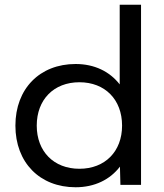

<svg xmlns="http://www.w3.org/2000/svg" viewBox="-20 -780 690 810"><path d="M488 0H575V-760H485V-424C443 -478 379 -510 299 -510C148 -510 45 -406 45 -250C45 -94 148 10 299 10C379 10 444 -22 486 -77ZM315 -68C207 -68 135 -141 135 -250C135 -360 207 -433 315 -433C423 -433 495 -360 495 -250C495 -141 423 -68 315 -68Z"/></svg>

Font: Gully
Style: Regular
Weight: 400
Designer: jaikishan Patel
Foundry: MagicType
Version: Version 1.000;Glyphs 3.2 (3242)